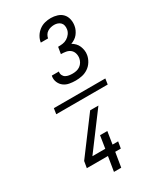

<svg xmlns="http://www.w3.org/2000/svg" viewBox="-249 -937 998 1189"><g transform="rotate(-30 250.0 -342.5)"><path d="M431 -320H63L69 -360H437ZM273 -440Q250 -440 228 -444Q206 -448 189 -460.5Q172 -473 163 -493.5Q154 -514 158 -537L159 -541H210L209 -539Q207 -526 212.5 -514.5Q218 -503 228.5 -497Q239 -491 252 -489Q265 -487 277 -487Q291 -487 305 -490Q319 -493 331 -501.5Q343 -510 350.5 -523Q358 -536 360 -549Q363 -567 358 -584Q353 -601 340 -611.5Q327 -622 309.5 -625Q292 -628 274 -628L282 -676Q298 -676 314.5 -678Q331 -680 346 -689Q361 -698 371.5 -712.5Q382 -727 384 -743Q386 -756 383.5 -768.5Q381 -781 372.5 -789.5Q364 -798 352.5 -802Q341 -806 328 -806Q316 -806 303.5 -803Q291 -800 280 -793Q269 -786 262.5 -775Q256 -764 254 -752H202Q205 -774 217 -794Q229 -814 247.5 -828Q266 -842 287.5 -847.5Q309 -853 331 -853Q354 -853 376.5 -846Q399 -839 414 -823Q429 -807 434 -784Q439 -761 435 -738Q433 -724 426.5 -710Q420 -696 411 -684.5Q402 -673 389 -664.5Q376 -656 362 -651Q376 -643 387 -631.5Q398 -620 404 -605.5Q410 -591 412.5 -575Q415 -559 412 -542Q408 -519 395 -498Q382 -477 362 -463.5Q342 -450 319 -445Q296 -440 273 -440ZM194 168 211 64H60L68 17L257 -236H316L127 17H219L233 -72H285L271 17H311L303 64H263L246 168Z"/></g></svg>

Font: Iosevka Term Curly Lt Obl
Style: Regular
Weight: 300
Italic angle: -9°
Designer: Belleve Invis
Foundry: Belleve Invis
Version: Version 32.3.0